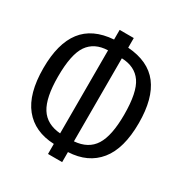

<svg xmlns="http://www.w3.org/2000/svg" viewBox="-178 -866 970 1026"><g transform="rotate(30 307.5 -353.0)"><path d="M351.3 -735.9V-676.4Q479.5 -667.2 540.8 -587.2Q602.1 -507.2 602.1 -355.4Q602.1 -198.5 536.9 -118.2Q471.8 -37.9 351.3 -32.3V29.7H264.1V-32.3Q143.1 -37.4 78.2 -117.7Q13.3 -197.9 13.3 -355.4Q13.3 -507.2 74.9 -587.2Q136.4 -667.2 264.1 -676.4V-735.9ZM265.1 -610.3Q183.1 -607.7 143.3 -550.5Q103.6 -493.3 103.6 -355.4Q103.6 -225.6 141.8 -165.1Q180 -104.6 265.1 -97.9ZM350.3 -610.3V-97.9Q435.4 -104.6 473.6 -165.1Q511.8 -225.6 511.8 -355.4Q511.8 -493.3 472.1 -550.5Q432.3 -607.7 350.3 -610.3Z"/></g></svg>

Font: FiraCode Nerd Font
Style: Regular
Weight: 400
Designer: Carrois Corporate, Edenspiekermann AG, Nikita Prokopov
Foundry: Carrois Corporate, Edenspiekermann AG, Nikita Prokopov
Version: Version 6.002;Nerd Fonts 2.2.2